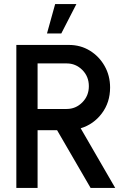

<svg xmlns="http://www.w3.org/2000/svg" viewBox="-20 -920 630 940"><path d="M60 0V-700H317.5Q374.5 -700 420 -672Q465.5 -644 492.2 -596.8Q519 -549.5 519 -491.5Q519 -418.5 478.5 -364.8Q438 -311 375 -292L544 0H423.5L259.5 -282.5H164V0ZM164 -386.5H306.5Q351 -386.5 383 -418.8Q415 -451 415 -498Q415 -545.5 383 -577.5Q351 -609.5 306.5 -609.5H164ZM210 -756 250 -900H354L280 -756Z"/></svg>

Font: Urbanist SemiBold
Style: Regular
Weight: 600
Designer: Corey Hu
Foundry: Corey Hu
Version: Version 1.321; ttfautohint (v1.8.4.7-5d5b)